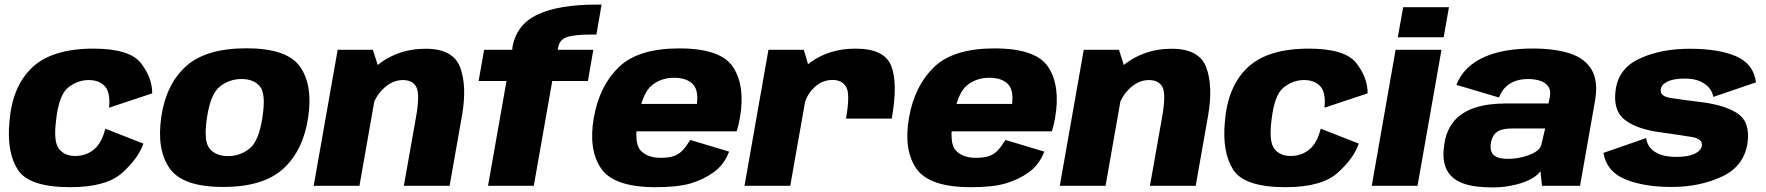

<svg xmlns="http://www.w3.org/2000/svg" viewBox="-20 -810 7700 837"><path d="M286 6Q443.5 6 513.2 -57Q583 -120 605 -184L439 -249Q424 -187 389.5 -158.5Q355 -130 307.5 -130Q261.5 -130 237 -161.2Q212.5 -192.5 224.5 -286Q236.5 -396 277.2 -428.5Q318 -461 366 -461Q413.5 -461 437.8 -433.2Q462 -405.5 455.5 -340.5L643.5 -403Q644 -470.5 594.8 -534.2Q545.5 -598 387.5 -598Q206.5 -598 119.5 -515Q32.5 -432 21 -277Q9 -146 57.8 -70Q106.5 6 286 6Z M952.5 5Q1129 5 1216 -75.5Q1303 -156 1323.5 -299.5Q1344.5 -439.5 1287.8 -519.5Q1231 -599.5 1054.5 -599.5Q877.5 -599.5 790.5 -520.8Q703.5 -442 683 -299.5Q662.5 -158.5 719 -76.8Q775.5 5 952.5 5ZM974 -129.5Q921 -129.5 893.8 -162Q866.5 -194.5 882.5 -298.5Q898 -401 939 -433.2Q980 -465.5 1033 -465.5Q1086 -465.5 1113 -433.5Q1140 -401.5 1124 -298.5Q1108.5 -194.5 1067.5 -162Q1026.5 -129.5 974 -129.5Z M1347.5 0H1547L1635 -500L1605.5 -593H1452ZM1740.5 0H1940L1994 -306Q2016.5 -435 1986 -516.2Q1955.5 -597.5 1835.5 -597.5Q1707 -597.5 1613.2 -515.8Q1519.5 -434 1505 -353L1595 -312Q1607 -379.5 1647.8 -420.2Q1688.5 -461 1736 -461Q1779.5 -461 1795.2 -430Q1811 -399 1794 -302Z M2107.5 0H2307L2387.5 -457H2543L2566.5 -593H2411L2413.5 -604.5Q2419.5 -637 2451.2 -648.2Q2483 -659.5 2563 -659.5H2580L2602.5 -790H2580.5Q2416.5 -790 2324 -746.8Q2231.5 -703.5 2214 -604.5L2213 -593H2090.5L2066.5 -457H2188Z M2838 6 2860.5 -122Q2802 -122 2772.2 -154.5Q2742.5 -187 2761.5 -296Q2780.5 -405 2821.5 -438Q2862.5 -471 2918.5 -471Q2975 -471 3001.8 -441.5Q3028.5 -412 3015.5 -340.5L3025 -357H2755L2734 -237.5H3191.5Q3200 -263.5 3205.5 -296Q3229.5 -432.5 3177 -515.8Q3124.5 -599 2941 -599Q2762.5 -599 2677.8 -517.5Q2593 -436 2568.5 -296Q2544.5 -157.5 2600.2 -75.8Q2656 6 2838 6ZM2860.5 -122 2838 6Q2933.5 6 2989.5 -10.2Q3045.5 -26.5 3091 -59Q3136.5 -91.5 3158.5 -149L2989 -200Q2973 -173.5 2956.5 -155.5Q2940 -137.5 2917.8 -129.8Q2895.5 -122 2860.5 -122Z M3668 -293H3867.5Q3895 -448.5 3865 -523.2Q3835 -598 3709.5 -598Q3596 -598 3514.2 -539Q3432.5 -480 3416.5 -392.5L3486 -349.5Q3493.5 -393 3528 -427.2Q3562.5 -461.5 3609.5 -461.5Q3650.5 -461.5 3668.8 -431Q3687 -400.5 3668 -293ZM3225.5 0H3425L3512.5 -496L3484 -593H3330Z M4212 6 4234.5 -122Q4176 -122 4146.2 -154.5Q4116.5 -187 4135.5 -296Q4154.5 -405 4195.5 -438Q4236.5 -471 4292.5 -471Q4349 -471 4375.8 -441.5Q4402.5 -412 4389.5 -340.5L4399 -357H4129L4108 -237.5H4565.5Q4574 -263.5 4579.5 -296Q4603.5 -432.5 4551 -515.8Q4498.5 -599 4315 -599Q4136.5 -599 4051.8 -517.5Q3967 -436 3942.5 -296Q3918.5 -157.5 3974.2 -75.8Q4030 6 4212 6ZM4234.5 -122 4212 6Q4307.5 6 4363.5 -10.2Q4419.5 -26.5 4465 -59Q4510.5 -91.5 4532.5 -149L4363 -200Q4347 -173.5 4330.5 -155.5Q4314 -137.5 4291.8 -129.8Q4269.5 -122 4234.5 -122Z M4600 0H4799.5L4887.5 -500L4858 -593H4704.5ZM4993 0H5192.5L5246.5 -306Q5269 -435 5238.5 -516.2Q5208 -597.5 5088 -597.5Q4959.5 -597.5 4865.8 -515.8Q4772 -434 4757.5 -353L4847.5 -312Q4859.5 -379.5 4900.2 -420.2Q4941 -461 4988.5 -461Q5032 -461 5047.8 -430Q5063.5 -399 5046.5 -302Z M5584.5 6Q5742 6 5811.8 -57Q5881.5 -120 5903.5 -184L5737.5 -249Q5722.5 -187 5688 -158.5Q5653.5 -130 5606 -130Q5560 -130 5535.5 -161.2Q5511 -192.5 5523 -286Q5535 -396 5575.8 -428.5Q5616.5 -461 5664.5 -461Q5712 -461 5736.2 -433.2Q5760.5 -405.5 5754 -340.5L5942 -403Q5942.5 -470.5 5893.2 -534.2Q5844 -598 5686 -598Q5505 -598 5418 -515Q5331 -432 5319.5 -277Q5307.5 -146 5356.2 -70Q5405 6 5584.5 6Z M5960 0H6159.5L6264 -593H6064ZM6097 -778.5 6073.5 -647.5H6273.5L6296.5 -778.5Z M6487 7Q6525 7 6559 1Q6593 -5 6620.8 -15Q6648.5 -25 6668 -38Q6687.5 -51 6695.5 -64.5L6702 0H6868L6932.5 -366Q6948.5 -454.5 6919.2 -505Q6890 -555.5 6824 -577Q6758 -598.5 6661.5 -598.5Q6601.5 -598.5 6548.2 -589.8Q6495 -581 6451.8 -562Q6408.5 -543 6377 -512.8Q6345.5 -482.5 6329 -440L6514.5 -385Q6526.5 -415 6545.8 -432.8Q6565 -450.5 6589.5 -458Q6614 -465.5 6641.5 -465.5Q6671 -465.5 6695.2 -457.5Q6719.5 -449.5 6731.2 -430.2Q6743 -411 6734 -376.5L6730.5 -359H6546.5Q6511 -359 6475.5 -354.8Q6440 -350.5 6407 -339.5Q6374 -328.5 6346.8 -308.5Q6319.5 -288.5 6301 -256.8Q6282.5 -225 6276 -179Q6268.5 -131 6276.8 -97.8Q6285 -64.5 6305 -44Q6325 -23.5 6353.8 -12.2Q6382.5 -1 6416.8 3Q6451 7 6487 7ZM6554.5 -117.5Q6538.5 -117.5 6523.8 -120Q6509 -122.5 6497.8 -129.5Q6486.5 -136.5 6481.2 -149.8Q6476 -163 6479 -184.5Q6482.5 -206 6491 -219Q6499.5 -232 6512.2 -238.8Q6525 -245.5 6541 -247.8Q6557 -250 6575 -250H6716L6698 -174Q6692 -160.5 6676.8 -150Q6661.5 -139.5 6640.8 -132.2Q6620 -125 6597.5 -121.2Q6575 -117.5 6554.5 -117.5Z M7267 5Q7389 5 7485.8 -39.8Q7582.5 -84.5 7598 -186Q7611 -277 7555.2 -315Q7499.5 -353 7387 -366Q7309.5 -375.5 7262.5 -383Q7215.5 -390.5 7220 -420Q7222.5 -442 7249.8 -454.8Q7277 -467.5 7325 -467.5Q7377 -467.5 7409.8 -445.5Q7442.5 -423.5 7449 -387.5L7635 -451Q7624.5 -532 7548 -564.8Q7471.5 -597.5 7346.5 -597.5Q7222 -597.5 7129.5 -555.5Q7037 -513.5 7023.5 -420Q7010 -328 7064.2 -286.8Q7118.5 -245.5 7224 -232.5Q7305.5 -221 7354.5 -213Q7403.5 -205 7399 -174.5Q7395.5 -152.5 7366.5 -139.2Q7337.5 -126 7288.5 -126Q7229 -126 7195.2 -147.5Q7161.5 -169 7156 -208L6970 -143.5Q6983.5 -62.5 7064.2 -28.8Q7145 5 7267 5Z"/></svg>

Font: Anybody UltraCondensed Thin ExtraBold
Style: Italic
Weight: 800
Italic angle: -10°
Version: Version 1.111